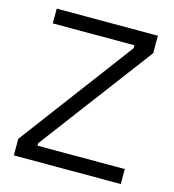

<svg xmlns="http://www.w3.org/2000/svg" viewBox="-101 -744 751 829"><g transform="rotate(15 275.0 -330.0)"><path d="M36 0V-74L416 -581V-594H51V-660H503V-582L124 -78V-67H514V0Z"/></g></svg>

Font: Bricolage Grotesque 10pt Light
Style: Regular
Weight: 300
Designer: Mathieu Triay
Foundry: Atelier Triay
Version: Version 1.000; ttfautohint (v1.8.4.7-5d5b);gftools[0.9.32]